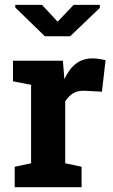

<svg xmlns="http://www.w3.org/2000/svg" viewBox="-20 -782 473 802"><path d="M41.5 0V-85.4L109.9 -100.1V-427.7L34.2 -442.4V-528.3H242.7L248 -462.9L249 -451.2Q268.6 -494.1 297.4 -516.1Q326.2 -538.1 366.2 -538.1Q378.9 -538.1 394 -535.9Q409.2 -533.7 420.9 -530.3L405.8 -398.9L335 -402.8Q304.7 -404.3 285.9 -392.6Q267.1 -380.9 252.4 -358.9V-100.1L320.8 -85.4V0ZM397 -761.7V-749L272.9 -630.4H167.5L43.9 -750.5V-761.7H155.3L220.7 -691.4L287.6 -761.7Z"/></svg>

Font: Robotiche
Style: Bold
Weight: 700
Designer: Google
Version: Version 2.001